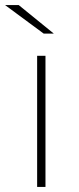

<svg xmlns="http://www.w3.org/2000/svg" viewBox="-36 -740 311 760"><path d="M137 -607H177L38 -720H-16ZM111 0H144V-519H111Z"/></svg>

Font: Talent ExtraLight
Style: Regular
Weight: 200
Designer: Mike Powis
Version: Version 1.001;hotconv 1.0.109;makeotfexe 2.5.65596